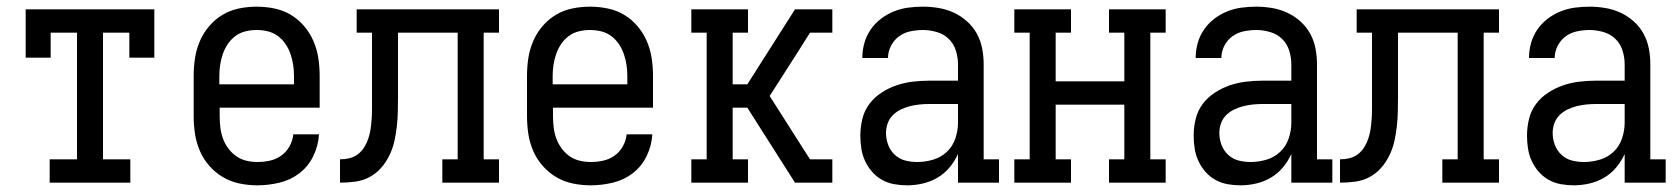

<svg xmlns="http://www.w3.org/2000/svg" viewBox="-20 -548 5040 576"><path d="M129 0V-70H211V-450H132V-375H57V-520H443V-375H368V-450H289V-70H371V0Z M752 8Q725 8 698.5 2.5Q672 -3 649 -16.5Q626 -30 608 -50.5Q590 -71 579.5 -95.5Q569 -120 565 -146.5Q561 -173 561 -200V-320Q561 -347 565 -373.5Q569 -400 579.5 -424.5Q590 -449 607.5 -469.5Q625 -490 647.5 -503.5Q670 -517 696.5 -522.5Q723 -528 750 -528Q777 -528 803.5 -522.5Q830 -517 852.5 -503.5Q875 -490 892.5 -469.5Q910 -449 920.5 -424.5Q931 -400 935 -373.5Q939 -347 939 -320V-225H639V-200Q639 -183 641 -166Q643 -149 648.5 -133.5Q654 -118 664 -104Q674 -90 688 -80Q702 -70 718.5 -66Q735 -62 752 -62Q771 -62 789.5 -66Q808 -70 823.5 -81Q839 -92 848.5 -109Q858 -126 860 -145H937Q935 -111 920 -80Q905 -49 878.5 -28.5Q852 -8 818.5 0Q785 8 752 8ZM862 -295V-320Q862 -337 859.5 -353.5Q857 -370 851.5 -386Q846 -402 836.5 -416Q827 -430 813.5 -440Q800 -450 783.5 -454Q767 -458 750 -458Q733 -458 716.5 -454Q700 -450 686.5 -440Q673 -430 663.5 -416Q654 -402 648.5 -386Q643 -370 640.5 -353.5Q638 -337 638 -320V-295Z M1000 0V-70Q1015 -70 1029 -73.5Q1043 -77 1054.5 -86Q1066 -95 1073.5 -107.5Q1081 -120 1085.5 -134Q1090 -148 1092 -162.5Q1094 -177 1095 -191.5Q1096 -206 1096 -220.5Q1096 -235 1096 -250Q1096 -250 1096 -251Q1096 -252 1096 -253V-257Q1096 -258 1096 -259Q1096 -260 1096 -261V-450H1050V-520H1477V-450H1431V-70H1477V0H1307V-70H1353V-450H1174V-259Q1174 -236 1173.5 -213.5Q1173 -191 1170.5 -168.5Q1168 -146 1163 -124Q1158 -102 1148 -81.5Q1138 -61 1123 -44Q1108 -27 1088 -16.5Q1068 -6 1045.5 -3Q1023 0 1000 0Z M1752 8Q1725 8 1698.5 2.5Q1672 -3 1649 -16.5Q1626 -30 1608 -50.5Q1590 -71 1579.5 -95.5Q1569 -120 1565 -146.5Q1561 -173 1561 -200V-320Q1561 -347 1565 -373.5Q1569 -400 1579.5 -424.5Q1590 -449 1607.5 -469.5Q1625 -490 1647.5 -503.5Q1670 -517 1696.5 -522.5Q1723 -528 1750 -528Q1777 -528 1803.5 -522.5Q1830 -517 1852.5 -503.5Q1875 -490 1892.5 -469.5Q1910 -449 1920.5 -424.5Q1931 -400 1935 -373.5Q1939 -347 1939 -320V-225H1639V-200Q1639 -183 1641 -166Q1643 -149 1648.5 -133.5Q1654 -118 1664 -104Q1674 -90 1688 -80Q1702 -70 1718.5 -66Q1735 -62 1752 -62Q1771 -62 1789.5 -66Q1808 -70 1823.5 -81Q1839 -92 1848.5 -109Q1858 -126 1860 -145H1937Q1935 -111 1920 -80Q1905 -49 1878.5 -28.5Q1852 -8 1818.5 0Q1785 8 1752 8ZM1862 -295V-320Q1862 -337 1859.5 -353.5Q1857 -370 1851.5 -386Q1846 -402 1836.5 -416Q1827 -430 1813.5 -440Q1800 -450 1783.5 -454Q1767 -458 1750 -458Q1733 -458 1716.5 -454Q1700 -450 1686.5 -440Q1673 -430 1663.5 -416Q1654 -402 1648.5 -386Q1643 -370 1640.5 -353.5Q1638 -337 1638 -320V-295Z M2054 0V-70H2100V-450H2054V-520H2224V-450H2178V-295H2222L2365 -520H2431V-484V-520H2477V-450H2410L2376 -396L2289 -260L2410 -70H2477V0H2431V-37V0H2365L2222 -225H2178V-70H2224V0Z M2701 8Q2682 8 2662.5 4.5Q2643 1 2626 -8.5Q2609 -18 2596 -33Q2583 -48 2575 -65.5Q2567 -83 2564 -102.5Q2561 -122 2561 -141Q2561 -166 2567 -191Q2573 -216 2588 -236Q2603 -256 2624.5 -270Q2646 -284 2669.5 -292Q2693 -300 2718 -303Q2743 -306 2768 -306H2854V-355Q2854 -376 2847.5 -396.5Q2841 -417 2826 -431.5Q2811 -446 2790 -452Q2769 -458 2749 -458Q2730 -458 2711 -454Q2692 -450 2677 -439Q2662 -428 2653 -410.5Q2644 -393 2644 -374Q2644 -374 2644 -374Q2644 -374 2644 -374H2567Q2567 -374 2567 -374Q2567 -374 2567 -374Q2567 -397 2573 -418.5Q2579 -440 2591.5 -458.5Q2604 -477 2622 -491Q2640 -505 2661 -513.5Q2682 -522 2704 -525Q2726 -528 2749 -528Q2772 -528 2796 -524Q2820 -520 2841.5 -510Q2863 -500 2881 -484Q2899 -468 2910.5 -447Q2922 -426 2926.5 -402.5Q2931 -379 2931 -355V-70H2977V0H2854V-86Q2844 -64 2828.5 -45.5Q2813 -27 2792.5 -15Q2772 -3 2748.5 2.5Q2725 8 2701 8ZM2732 -62Q2756 -62 2779.5 -69Q2803 -76 2820.5 -92.5Q2838 -109 2846 -132.5Q2854 -156 2854 -180V-236H2768Q2753 -236 2738.5 -234.5Q2724 -233 2710 -229.5Q2696 -226 2682.5 -219.5Q2669 -213 2658.5 -202.5Q2648 -192 2643 -178Q2638 -164 2638 -149Q2638 -131 2644.5 -113.5Q2651 -96 2664.5 -83.5Q2678 -71 2695.5 -66.5Q2713 -62 2732 -62Z M3023 0V-70H3069V-450H3023V-520H3193V-450H3147V-304H3353V-450H3307V-520H3477V-450H3431V-70H3477V0H3307V-70H3353V-234H3147V-70H3193V0Z M3701 8Q3682 8 3662.5 4.5Q3643 1 3626 -8.5Q3609 -18 3596 -33Q3583 -48 3575 -65.5Q3567 -83 3564 -102.5Q3561 -122 3561 -141Q3561 -166 3567 -191Q3573 -216 3588 -236Q3603 -256 3624.5 -270Q3646 -284 3669.5 -292Q3693 -300 3718 -303Q3743 -306 3768 -306H3854V-355Q3854 -376 3847.5 -396.5Q3841 -417 3826 -431.5Q3811 -446 3790 -452Q3769 -458 3749 -458Q3730 -458 3711 -454Q3692 -450 3677 -439Q3662 -428 3653 -410.5Q3644 -393 3644 -374Q3644 -374 3644 -374Q3644 -374 3644 -374H3567Q3567 -374 3567 -374Q3567 -374 3567 -374Q3567 -397 3573 -418.5Q3579 -440 3591.5 -458.5Q3604 -477 3622 -491Q3640 -505 3661 -513.5Q3682 -522 3704 -525Q3726 -528 3749 -528Q3772 -528 3796 -524Q3820 -520 3841.5 -510Q3863 -500 3881 -484Q3899 -468 3910.5 -447Q3922 -426 3926.5 -402.5Q3931 -379 3931 -355V-70H3977V0H3854V-86Q3844 -64 3828.5 -45.5Q3813 -27 3792.5 -15Q3772 -3 3748.5 2.5Q3725 8 3701 8ZM3732 -62Q3756 -62 3779.5 -69Q3803 -76 3820.5 -92.5Q3838 -109 3846 -132.5Q3854 -156 3854 -180V-236H3768Q3753 -236 3738.5 -234.5Q3724 -233 3710 -229.5Q3696 -226 3682.5 -219.5Q3669 -213 3658.5 -202.5Q3648 -192 3643 -178Q3638 -164 3638 -149Q3638 -131 3644.5 -113.5Q3651 -96 3664.5 -83.5Q3678 -71 3695.5 -66.5Q3713 -62 3732 -62Z M4000 0V-70Q4015 -70 4029 -73.5Q4043 -77 4054.5 -86Q4066 -95 4073.5 -107.5Q4081 -120 4085.5 -134Q4090 -148 4092 -162.5Q4094 -177 4095 -191.5Q4096 -206 4096 -220.5Q4096 -235 4096 -250Q4096 -250 4096 -251Q4096 -252 4096 -253V-257Q4096 -258 4096 -259Q4096 -260 4096 -261V-450H4050V-520H4477V-450H4431V-70H4477V0H4307V-70H4353V-450H4174V-259Q4174 -236 4173.5 -213.5Q4173 -191 4170.5 -168.5Q4168 -146 4163 -124Q4158 -102 4148 -81.5Q4138 -61 4123 -44Q4108 -27 4088 -16.5Q4068 -6 4045.5 -3Q4023 0 4000 0Z M4701 8Q4682 8 4662.5 4.5Q4643 1 4626 -8.5Q4609 -18 4596 -33Q4583 -48 4575 -65.5Q4567 -83 4564 -102.5Q4561 -122 4561 -141Q4561 -166 4567 -191Q4573 -216 4588 -236Q4603 -256 4624.5 -270Q4646 -284 4669.5 -292Q4693 -300 4718 -303Q4743 -306 4768 -306H4854V-355Q4854 -376 4847.5 -396.5Q4841 -417 4826 -431.5Q4811 -446 4790 -452Q4769 -458 4749 -458Q4730 -458 4711 -454Q4692 -450 4677 -439Q4662 -428 4653 -410.5Q4644 -393 4644 -374Q4644 -374 4644 -374Q4644 -374 4644 -374H4567Q4567 -374 4567 -374Q4567 -374 4567 -374Q4567 -397 4573 -418.5Q4579 -440 4591.5 -458.5Q4604 -477 4622 -491Q4640 -505 4661 -513.5Q4682 -522 4704 -525Q4726 -528 4749 -528Q4772 -528 4796 -524Q4820 -520 4841.5 -510Q4863 -500 4881 -484Q4899 -468 4910.5 -447Q4922 -426 4926.5 -402.5Q4931 -379 4931 -355V-70H4977V0H4854V-86Q4844 -64 4828.5 -45.5Q4813 -27 4792.5 -15Q4772 -3 4748.5 2.5Q4725 8 4701 8ZM4732 -62Q4756 -62 4779.5 -69Q4803 -76 4820.5 -92.5Q4838 -109 4846 -132.5Q4854 -156 4854 -180V-236H4768Q4753 -236 4738.5 -234.5Q4724 -233 4710 -229.5Q4696 -226 4682.5 -219.5Q4669 -213 4658.5 -202.5Q4648 -192 4643 -178Q4638 -164 4638 -149Q4638 -131 4644.5 -113.5Q4651 -96 4664.5 -83.5Q4678 -71 4695.5 -66.5Q4713 -62 4732 -62Z"/></svg>

Font: Iosevka Slab
Style: Regular
Weight: 400
Monospace: yes
Designer: Belleve Invis
Foundry: Belleve Invis
Version: Version 11.2.4; ttfautohint (v1.8.3)